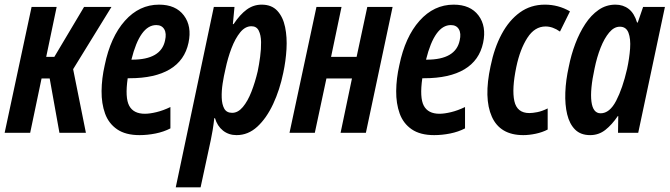

<svg xmlns="http://www.w3.org/2000/svg" viewBox="-25 -572 2884 827"><path d="M-5 0 111 -542H219L174 -327H209L337 -542H455L290 -274L345 0H231L189 -234H154L105 0Z M576 10Q516 10 479.5 -15Q443 -40 427.5 -83Q412 -126 412.5 -180Q413 -234 426 -291Q451 -413 513 -482.5Q575 -552 660 -552Q732 -552 767 -505.5Q802 -459 787 -388Q771 -312 706.5 -273.5Q642 -235 533 -235H525Q513 -151 531.5 -116.5Q550 -82 599 -82Q620 -82 649 -89Q678 -96 709 -111V-19Q680 -4 645 3Q610 10 576 10ZM648 -464Q578 -464 541 -315H544Q669 -315 686 -398Q693 -428 682.5 -446Q672 -464 648 -464Z M732 235 896 -542H985L978 -468H981Q1009 -510 1038 -531Q1067 -552 1102 -552Q1145 -552 1169.5 -525.5Q1194 -499 1203 -455.5Q1212 -412 1209 -360.5Q1206 -309 1195 -258Q1180 -185 1151.5 -124Q1123 -63 1083.5 -26.5Q1044 10 994 10Q960 10 935.5 -9.5Q911 -29 901 -63H898Q895 -36 891 -11.5Q887 13 883 31L839 235ZM975 -86Q1000 -86 1021 -111Q1042 -136 1058 -177Q1074 -218 1085 -265Q1091 -294 1095.5 -327.5Q1100 -361 1099.5 -391Q1099 -421 1089.5 -440Q1080 -459 1058 -459Q1031 -459 1009.5 -432.5Q988 -406 972 -364Q956 -322 946 -274Q939 -245 934 -212.5Q929 -180 930 -151Q931 -122 941 -104Q951 -86 975 -86Z M1222 0 1338 -542H1446L1401 -327H1511L1557 -542H1666L1551 0H1442L1491 -234H1381L1331 0Z M1845 10Q1785 10 1748.5 -15Q1712 -40 1696.5 -83Q1681 -126 1681.5 -180Q1682 -234 1695 -291Q1720 -413 1782 -482.5Q1844 -552 1929 -552Q2001 -552 2036 -505.5Q2071 -459 2056 -388Q2040 -312 1975.5 -273.5Q1911 -235 1802 -235H1794Q1782 -151 1800.5 -116.5Q1819 -82 1868 -82Q1889 -82 1918 -89Q1947 -96 1978 -111V-19Q1949 -4 1914 3Q1879 10 1845 10ZM1917 -464Q1847 -464 1810 -315H1813Q1938 -315 1955 -398Q1962 -428 1951.5 -446Q1941 -464 1917 -464Z M2229 10Q2129 10 2093.5 -69.5Q2058 -149 2088 -287Q2104 -366 2136 -425.5Q2168 -485 2214.5 -518.5Q2261 -552 2322 -552Q2380 -552 2430 -523L2387 -436Q2356 -458 2325 -458Q2278 -458 2246.5 -409Q2215 -360 2199 -284Q2179 -188 2190.5 -136.5Q2202 -85 2255 -85Q2269 -85 2289.5 -89Q2310 -93 2334 -105V-14Q2311 -2 2282.5 4Q2254 10 2229 10Z M2517 10Q2476 10 2452 -14Q2428 -38 2418 -79.5Q2408 -121 2410 -174Q2412 -227 2425 -285Q2435 -336 2453 -383.5Q2471 -431 2496 -469Q2521 -507 2553.5 -529.5Q2586 -552 2626 -552Q2659 -552 2683 -533.5Q2707 -515 2719 -475H2722L2745 -542H2839L2724 0H2637L2638 -72H2636Q2611 -35 2582.5 -12.5Q2554 10 2517 10ZM2562 -84Q2601 -84 2629 -138Q2657 -192 2676 -275Q2686 -321 2689 -363Q2692 -405 2682 -431Q2672 -457 2645 -457Q2620 -457 2599 -432Q2578 -407 2562 -366.5Q2546 -326 2536 -277Q2516 -185 2522.5 -134.5Q2529 -84 2562 -84Z"/></svg>

Font: Noto Sans ExtraCondensed SemiBold
Style: Italic
Weight: 600
Width: 2
Italic angle: -12°
Designer: Monotype Design Team
Foundry: Monotype Imaging Inc.
Version: Version 2.013; ttfautohint (v1.8.4.7-5d5b)